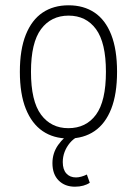

<svg xmlns="http://www.w3.org/2000/svg" viewBox="-20 -515 517 725"><path d="M239 8Q182 8 141 -20Q100 -48 77.5 -104Q55 -160 55 -244Q55 -328 77.5 -384Q100 -440 141 -467.5Q182 -495 239 -495Q296 -495 337 -467.5Q378 -440 400 -384Q422 -328 422 -244Q422 -160 400 -104Q378 -48 337 -20Q296 8 239 8ZM238 -31Q305 -31 342.5 -82Q380 -133 380 -244Q380 -354 342.5 -405Q305 -456 239 -456Q173 -456 135 -405Q97 -354 97 -244Q97 -133 135 -82Q173 -31 238 -31ZM263 190Q225 190 201.5 166.5Q178 143 178 101Q178 63 199.5 32.5Q221 2 258 -22L275 0Q257 9 244 24.5Q231 40 224 58.5Q217 77 217 97Q217 125 230.5 140Q244 155 267 155Q276 155 287 152Q298 149 308 144L319 175Q309 182 294.5 186Q280 190 263 190Z"/></svg>

Font: Nunito Sans 10pt Condensed ExtraLight
Style: Regular
Weight: 250
Width: 3
Designer: Vernon Adams
Foundry: Vernon Adams
Version: Version 3.101;gftools[0.9.27]